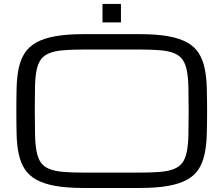

<svg xmlns="http://www.w3.org/2000/svg" viewBox="-20 -939 1134 975"><path d="M594.2 -918.9H500.5V-825.2H594.2ZM688.5 -765.6Q774.4 -765.6 833.3 -755.1Q892.1 -744.6 930.2 -723.4Q968.3 -702.1 988.8 -669.9Q1009.3 -637.7 1018.8 -594.2Q1028.3 -550.8 1030 -496.1Q1031.7 -441.4 1031.7 -375Q1031.7 -308.6 1030 -253.9Q1028.3 -199.2 1018.8 -155.8Q1009.3 -112.3 988.8 -80.1Q968.3 -47.9 930.2 -26.6Q892.1 -5.4 833.3 5.1Q774.4 15.6 688.5 15.6H406.2Q320.3 15.6 261.5 5.1Q202.6 -5.4 164.6 -26.6Q126.5 -47.9 105.7 -80.1Q85 -112.3 75.4 -155.8Q65.9 -199.2 64.5 -253.9Q63 -308.6 63 -375Q63 -441.4 64.5 -496.1Q65.9 -550.8 75.4 -594.2Q85 -637.7 105.7 -669.9Q126.5 -702.1 164.6 -723.4Q202.6 -744.6 261.5 -755.1Q320.3 -765.6 406.2 -765.6ZM688.5 -62.5Q750.5 -62.5 793.2 -66.2Q835.9 -69.8 863.8 -81.1Q891.6 -92.3 906.7 -113.3Q921.9 -134.3 928.7 -168.9Q935.5 -203.6 936.8 -254.2Q938 -304.7 938 -375Q938 -445.3 936.8 -495.8Q935.5 -546.4 928.7 -581.1Q921.9 -615.7 906.7 -636.7Q891.6 -657.7 864 -668.9Q836.4 -680.2 793.7 -683.8Q751 -687.5 688.5 -687.5H406.2Q343.8 -687.5 301 -683.8Q258.3 -680.2 230.5 -668.9Q202.6 -657.7 187.5 -636.7Q172.4 -615.7 165.5 -581.1Q158.7 -546.4 157.7 -495.8Q156.7 -445.3 156.7 -375Q156.7 -304.7 158 -254.2Q159.2 -203.6 166 -168.9Q172.9 -134.3 187.7 -113.3Q202.6 -92.3 230.5 -81.1Q258.3 -69.8 301 -66.2Q343.8 -62.5 406.2 -62.5Z"/></svg>

Font: Michroma
Style: Regular
Weight: 400
Version: Version 1.000